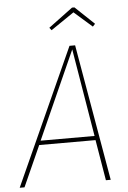

<svg xmlns="http://www.w3.org/2000/svg" viewBox="-68 -912 635 954"><g transform="rotate(-5 250.0 -434.5)"><path d="M421 0 387 -203H106L15 0H-9L299 -681H327L445 0ZM115 -224H384L311 -662ZM217 -766 207 -779 328 -869H340L435 -779L423 -766L333 -845Z"/></g></svg>

Font: Fira Sans Condensed Thin
Style: Italic
Weight: 250
Width: 3
Italic angle: -8°
Designer: Carrois Corporate & Edenspiekermann AG
Foundry: Carrois Corporate GbR & Edenspiekermann AG
Version: Version 4.203